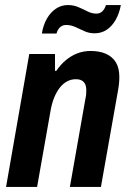

<svg xmlns="http://www.w3.org/2000/svg" viewBox="-20 -741 513 761"><path d="M4 0 96 -527H198V-460H203Q220 -485 241 -502.5Q262 -520 286.5 -529.5Q311 -539 339 -539Q375 -539 400.5 -527.5Q426 -516 439.5 -493.5Q453 -471 453 -436Q453 -423 451.5 -408.5Q450 -394 447 -378L380 0H257L319 -352Q321 -360 321.5 -367.5Q322 -375 322 -383Q322 -398 317.5 -407.5Q313 -417 304 -422Q295 -427 280 -427Q262 -427 246 -418.5Q230 -410 217 -393.5Q204 -377 194.5 -353.5Q185 -330 180 -300L127 0ZM146 -608Q151 -641 165.5 -666.5Q180 -692 201.5 -706.5Q223 -721 249 -721Q271 -721 290 -713Q309 -705 326.5 -696Q344 -687 362 -687Q376 -687 385.5 -696Q395 -705 400 -721H459Q453 -688 438.5 -662.5Q424 -637 403 -623Q382 -609 355 -609Q333 -609 314.5 -617.5Q296 -626 278.5 -634Q261 -642 242 -642Q228 -642 218 -633Q208 -624 204 -608Z"/></svg>

Font: Archivo Condensed
Style: Bold Italic
Weight: 700
Width: 3
Italic angle: -10°
Designer: Hector Gatti
Foundry: Omnibus-Type
Version: Version 2.001